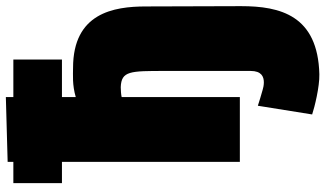

<svg xmlns="http://www.w3.org/2000/svg" viewBox="-242 -578 1085 640"><g transform="rotate(-90 300.0 -257.5)"><path d="M81 -593V0H297V-394C306 -396 320 -397 330 -397C384 -395 384 -366 384 -249V36C384 72 365 80 346 80C337 80 327 78 321 76C306 72 277 63 268 60L239 241C263 249 331 266 373 265C569 260 600 135 600 4L599 -313C599 -421 577 -556 394 -556C371 -556 338 -559 297 -547V-593H422V-755H297V-780L81 -774V-755H10V-593Z"/></g></svg>

Font: Repo ExtraBlack
Style: Regular
Weight: 400
Designer: Stefan Peev
Foundry: Context Ltd
Version: Version 001.502